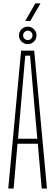

<svg xmlns="http://www.w3.org/2000/svg" viewBox="-20 -1094 320 1114"><path d="M28 0 102.5 -800H178.5L252.5 0H222L199.5 -260H81.5L59 0ZM84.5 -289H196.5L181 -463L154.5 -771H126.5L99.5 -462.5ZM141 -838Q120.5 -838 105.2 -852.8Q90 -867.5 90 -888.5Q90 -909.5 105.2 -924.5Q120.5 -939.5 141 -939.5Q162 -939.5 177 -924.5Q192 -909.5 192 -888.5Q192 -867.5 177 -852.8Q162 -838 141 -838ZM141 -861.5Q152.5 -861.5 160.5 -869.5Q168.5 -877.5 168.5 -888.5Q168.5 -900 160.5 -908Q152.5 -916 141 -916Q130 -916 122 -908Q114 -900 114 -888.5Q114 -877.5 122 -869.5Q130 -861.5 141 -861.5ZM126.5 -972.5 185 -1074.5H215L156 -972.5Z"/></svg>

Font: Big Shoulders Display ExtraLight
Style: Regular
Weight: 250
Designer: Patric King
Foundry: XO Type Co
Version: Version 2.002